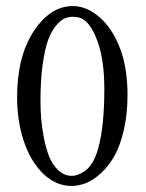

<svg xmlns="http://www.w3.org/2000/svg" viewBox="-20 -598 479 630"><path d="M218.8 -543Q204.6 -543 191.4 -537.1Q178.2 -531.2 163.3 -513.2Q148.4 -495.1 137.7 -466.1Q127 -437 119.9 -385.7Q112.8 -334.5 112.8 -267.6Q112.8 -239.3 115 -210.2Q117.2 -181.2 124 -145.8Q130.9 -110.4 141.6 -83.7Q152.3 -57.1 171.6 -39.1Q190.9 -21 215.8 -21Q224.1 -21 233.9 -24.2Q243.7 -27.3 257.1 -35.9Q270.5 -44.4 282.5 -63.5Q294.4 -82.5 301.8 -109.9Q322.3 -181.6 322.3 -305.2Q322.3 -392.6 304.2 -449.5Q286.1 -506.3 261.2 -528.3Q244.6 -543 218.8 -543ZM214.8 12.2Q163.1 12.2 121.6 -28.3Q80.1 -68.8 58.1 -135Q36.1 -201.2 36.1 -278.3Q36.1 -412.6 90.6 -495.4Q145 -578.1 218.8 -578.1Q250.5 -578.1 281 -560.1Q311.5 -542 334.5 -511.7Q398.4 -427.2 398.4 -287.1Q398.4 -223.1 386.2 -170.9Q374 -118.7 355 -85.4Q335.9 -52.2 311 -29.5Q286.1 -6.8 262.2 2.7Q238.3 12.2 214.8 12.2Z"/></svg>

Font: Libertinage
Style: f
Weight: 400
Designer: OSP
Foundry: OSP
Version: Version 1.0; 2008; OFL relea